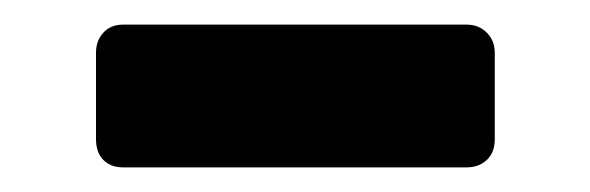

<svg xmlns="http://www.w3.org/2000/svg" viewBox="-20 -741 479 156"><path d="M80 -605Q70 -605 64 -611Q58 -617 58 -628V-698Q58 -708 64 -714.5Q70 -721 80 -721H359Q369 -721 375.5 -714.5Q382 -708 382 -698V-628Q382 -617 375.5 -611Q369 -605 359 -605Z"/></svg>

Font: Rubik
Style: Bold
Weight: 700
Designer: Hubert and Fischer
Foundry: Hubert and Fischer
Version: Version 2.300;gftools[0.9.30]